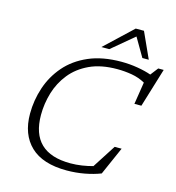

<svg xmlns="http://www.w3.org/2000/svg" viewBox="-133 -1048 1074 1171"><g transform="rotate(15 404.0 -462.5)"><path d="M607 -28Q562.5 -10.5 507.2 -0.2Q452 10 394.5 10Q243 10 166.5 -63.2Q90 -136.5 90 -267Q90 -352 116.8 -432.5Q143.5 -513 199 -577.2Q254.5 -641.5 341.2 -679.2Q428 -717 548 -717Q599.5 -717 650 -708.5Q700.5 -700 736.5 -687L774 -735.5H808.5L733.5 -489.5H689.5L711.5 -629.5Q672 -651.5 626.8 -659.2Q581.5 -667 534.5 -667Q432 -667 360 -633.2Q288 -599.5 243 -543.2Q198 -487 177.2 -417.8Q156.5 -348.5 156.5 -277.5Q156.5 -38 405.5 -38Q441.5 -38 477.8 -43.5Q514 -49 546.5 -58L641 -205H685ZM405.5 -772 578.5 -935H630.5L704.5 -772H664L595.5 -889.5L455 -772Z"/></g></svg>

Font: Newsreader 6pt Light
Style: Italic
Weight: 300
Italic angle: -17°
Designer: Hugues Gentile
Foundry: Production Type
Version: Version 1.003; ttfautohint (v1.8.3)